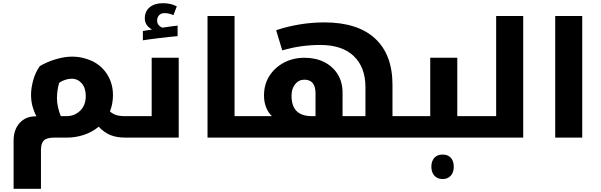

<svg xmlns="http://www.w3.org/2000/svg" viewBox="-20 -860 3759 1200"><path d="M320 0Q272 0 254 18Q236 36 236 78V320H65V18Q65 -49 102.5 -91Q140 -133 203 -133H208Q193 -160 183.5 -194Q174 -228 174 -269Q174 -309 187.5 -358.5Q201 -408 229 -447Q275 -474 329.5 -490Q384 -506 429 -506Q465 -506 497 -498.5Q529 -491 557 -478Q619 -447 652.5 -391Q686 -335 686 -266Q686 -210 667 -164Q684 -148 706 -141Q728 -134 763 -134H768Q773 -134 773 -130V-5Q773 0 768 0H763Q710 0 671 -15.5Q632 -31 597 -68Q557 -35 505.5 -17.5Q454 0 398 0ZM336 -247Q336 -194 360 -134H395Q446 -134 481 -168Q516 -202 516 -260Q516 -310 491 -339Q466 -368 428 -368Q410 -368 390 -362Q370 -356 350 -343Q343 -319 339.5 -295Q336 -271 336 -247Z M873 -666 931 -676Q911 -685 898 -703Q885 -721 885 -745Q885 -789 915.5 -814.5Q946 -840 998 -840Q1049 -840 1085 -820L1064 -765Q1038 -778 1008 -778Q986 -778 974 -764.5Q962 -751 962 -731Q962 -715 971 -704Q980 -693 994 -687Q1025 -692 1049.5 -695Q1074 -698 1090 -700V-634Q1072 -633 1041 -629.5Q1010 -626 975.5 -622Q941 -618 913 -614Q885 -610 873 -608Z M758 0Q753 0 753 -5V-130Q753 -134 758 -134H928V-499H1097V0Z M1569 -134Q1574 -134 1574 -130V-5Q1574 0 1569 0H1277V-760H1446V-134Z M1680 -134Q1659 -152 1644.5 -186Q1630 -220 1630 -263Q1630 -333 1664 -386Q1698 -439 1755.5 -469Q1813 -499 1883 -499Q1953 -499 2006.5 -472Q2060 -445 2090.5 -396Q2121 -347 2121 -280V-134H2264V-316Q2264 -439 2191.5 -509Q2119 -579 1982 -579Q1858 -579 1744 -545L1706 -671Q1773 -694 1850.5 -707Q1928 -720 2007 -720Q2215 -720 2324 -619.5Q2433 -519 2433 -330V-134H2556Q2561 -134 2561 -130V-5Q2561 0 2556 0H1559Q1554 0 1554 -5V-130Q1554 -134 1559 -134ZM1932 -134H1952V-277Q1952 -362 1882 -362Q1847 -362 1824.5 -333.5Q1802 -305 1802 -262Q1802 -199 1833 -166.5Q1864 -134 1932 -134Z M2747 259Q2714 259 2695 238Q2676 217 2676 182Q2676 148 2694 127Q2712 106 2747 106Q2779 106 2797.5 126Q2816 146 2816 182Q2816 218 2797 238.5Q2778 259 2747 259Z M2546 0Q2541 0 2541 -5V-130Q2541 -134 2546 -134H2669V-499H2838V-134H2968Q2973 -134 2973 -130V-5Q2973 0 2968 0Z M2958 0Q2953 0 2953 -5V-130Q2953 -134 2958 -134H3081V-760H3250V0Z M3450 -760H3619V0H3450Z"/></svg>

Font: Noto Kufi Arabic ExtraBold
Style: Regular
Weight: 800
Designer: Monotype Design Team, David Williams, Khaled Hosny
Foundry: Google LLC
Version: Version 2.109; ttfautohint (v1.8.4.7-5d5b)